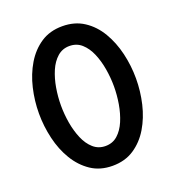

<svg xmlns="http://www.w3.org/2000/svg" viewBox="-121 -731 762 837"><g transform="rotate(-20 260.5 -312.5)"><path d="M260.4 11.1Q202.8 11.1 160.8 -17Q118.8 -45.1 90.6 -91.7Q62.5 -138.2 49 -195.8Q35.4 -253.5 35.4 -312.5Q35.4 -371.5 49 -429.2Q62.5 -486.8 90.6 -533.7Q118.8 -580.6 160.8 -608.3Q202.8 -636.1 260.4 -636.1Q318.1 -636.1 360.4 -608.3Q402.8 -580.6 430.6 -533.7Q458.3 -486.8 471.9 -429.2Q485.4 -371.5 485.4 -312.5Q485.4 -253.5 471.9 -195.8Q458.3 -138.2 430.6 -91.7Q402.8 -45.1 360.4 -17Q318.1 11.1 260.4 11.1ZM260.4 -80.6Q293.8 -80.6 317 -101.4Q340.3 -122.2 354.9 -156.6Q369.4 -191 376.4 -231.9Q383.3 -272.9 383.3 -312.5Q383.3 -352.8 376.4 -393.8Q369.4 -434.7 354.9 -468.8Q340.3 -502.8 317 -523.6Q293.8 -544.4 260.4 -544.4Q227.8 -544.4 204.2 -523.6Q180.6 -502.8 166 -468.8Q151.4 -434.7 144.4 -393.8Q137.5 -352.8 137.5 -312.5Q137.5 -272.9 144.4 -231.9Q151.4 -191 166 -156.6Q180.6 -122.2 204.2 -101.4Q227.8 -80.6 260.4 -80.6Z"/></g></svg>

Font: Afacad Flux Medium
Style: Regular
Weight: 500
Designer: Kristian Moeller
Foundry: Dicotype
Version: Version 1.100